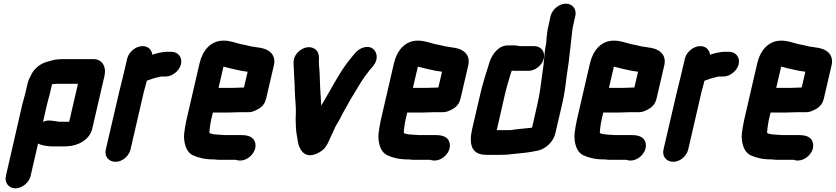

<svg xmlns="http://www.w3.org/2000/svg" viewBox="-20 -796 4566 1049"><path d="M253 -286 264 -335C266 -336 270 -336 273 -337H278C285 -338 291 -338 295 -338H406L358 -131H302C301 -131 299 -131 296 -132C293 -132 289 -133 283 -134C259 -137 240 -142 215 -130L237 -226C240 -241 250 -273 253 -286ZM491 -473H326C321 -473 313 -473 304 -472C283 -472 263 -466 246 -461C203 -451 167 -424 148 -383C148 -381 147 -379 145 -376C138 -364 133 -351 130 -337L118 -285C115 -272 105 -239 102 -226L12 166C4 202 28 233 64 233C100 233 139 202 147 166L188 -12C207 -1 240 4 271 4H324C332 4 341 4 350 3C410 0 471 -35 484 -93L551 -382C562 -429 540 -473 491 -473Z M969 -446C977 -482 953 -513 917 -513H886C862 -511 835 -505 812 -497C810 -522 791 -544 759 -544C722 -544 684 -513 675 -476L651 -374C646 -352 637 -318 631 -293L558 21C549 58 574 88 611 88C648 88 684 58 693 21L766 -295C771 -315 778 -336 782 -355C799 -361 817 -368 835 -372C843 -373 854 -378 862 -378H886C922 -378 961 -410 969 -446Z M1255 -316H1174L1201 -432C1215 -429 1228 -425 1240 -422C1267 -417 1292 -409 1320 -406L1333 -404L1313 -318C1300 -318 1269 -316 1255 -316ZM1286 -183H1339C1354 -183 1372 -189 1394 -202C1416 -215 1428 -233 1434 -257L1477 -442C1489 -502 1444 -532 1387 -537L1370 -540L1354 -542C1337 -546 1314 -552 1295 -555C1265 -562 1239 -574 1201 -574C1130 -574 1086 -519 1070 -449L999 -142C996 -129 994 -117 992 -106C987 -74 983 -52 987 -27C992 7 1004 37 1033 52C1063 66 1100 75 1146 75H1152C1160 76 1167 77 1175 77H1268C1325 98 1391 35 1373 -20C1364 -47 1338 -58 1298 -58H1206C1197 -58 1187 -60 1176 -60C1171 -60 1155 -62 1150 -62L1136 -65C1132 -66 1129 -67 1126 -68C1125 -70 1124 -72 1124 -75C1124 -76 1125 -76 1124 -77C1125 -82 1126 -88 1126 -94C1128 -109 1130 -126 1134 -143L1143 -181H1224C1238 -181 1272 -183 1286 -183Z M1778 -28C1786 -49 1801 -75 1810 -99C1821 -121 1834 -138 1844 -160C1854 -181 1872 -210 1883 -231L1900 -261L1916 -287C1934 -318 1954 -351 1974 -379L1985 -393C1994 -407 1998 -411 2010 -425L2020 -437C2049 -473 2040 -513 2017 -530C1987 -552 1942 -533 1920 -506L1910 -494C1892 -472 1880 -458 1864 -435C1817 -367 1780 -293 1735 -219C1734 -230 1734 -241 1733 -255C1730 -295 1728 -336 1727 -378C1726 -414 1723 -427 1722 -461L1723 -479C1722 -501 1717 -516 1701 -528C1655 -560 1582 -511 1584 -454C1585 -401 1590 -349 1591 -294C1592 -248 1599 -210 1596 -163C1594 -139 1597 -119 1597 -97C1598 -71 1605 -41 1608 -19C1616 22 1644 72 1709 44C1746 28 1762 8 1778 -28Z M2317 -316H2236L2263 -432C2277 -429 2290 -425 2302 -422C2329 -417 2354 -409 2382 -406L2395 -404L2375 -318C2362 -318 2331 -316 2317 -316ZM2348 -183H2401C2416 -183 2434 -189 2456 -202C2478 -215 2490 -233 2496 -257L2539 -442C2551 -502 2506 -532 2449 -537L2432 -540L2416 -542C2399 -546 2376 -552 2357 -555C2327 -562 2301 -574 2263 -574C2192 -574 2148 -519 2132 -449L2061 -142C2058 -129 2056 -117 2054 -106C2049 -74 2045 -52 2049 -27C2054 7 2066 37 2095 52C2125 66 2162 75 2208 75H2214C2222 76 2229 77 2237 77H2330C2387 98 2453 35 2435 -20C2426 -47 2400 -58 2360 -58H2268C2259 -58 2249 -60 2238 -60C2233 -60 2217 -62 2212 -62L2198 -65C2194 -66 2191 -67 2188 -68C2187 -70 2186 -72 2186 -75C2186 -76 2187 -76 2186 -77C2187 -82 2188 -88 2188 -94C2190 -109 2192 -126 2196 -143L2205 -181H2286C2300 -181 2334 -183 2348 -183Z M2899 -544H2821C2808 -546 2795 -549 2782 -548H2756C2705 -548 2672 -504 2656 -461C2638 -403 2619 -347 2604 -282L2560 -93C2541 -10 2554 50 2637 50H2717C2737 50 2758 49 2776 46L2797 44C2810 43 2832 40 2844 39L2862 37C2883 33 2902 31 2923 26C2962 16 3004 -22 3014 -67L3051 -226C3063 -276 3070 -327 3075 -373C3080 -413 3088 -454 3091 -491L3095 -525C3098 -550 3100 -572 3103 -595C3105 -614 3106 -631 3110 -650L3123 -708C3132 -745 3109 -776 3072 -776C3035 -776 2997 -745 2988 -708L2976 -652C2973 -641 2971 -631 2970 -621C2967 -600 2965 -578 2964 -558C2952 -505 2954 -457 2944 -402C2937 -346 2930 -287 2916 -226L2887 -99L2874 -97C2839 -93 2804 -91 2769 -85H2694L2739 -282C2746 -311 2752 -334 2760 -359L2770 -393C2772 -399 2774 -405 2776 -410H2777C2786 -409 2795 -409 2804 -409H2867C2904 -409 2942 -439 2951 -476C2960 -513 2936 -544 2899 -544Z M3388 -316H3307L3334 -432C3348 -429 3361 -425 3373 -422C3400 -417 3425 -409 3453 -406L3466 -404L3446 -318C3433 -318 3402 -316 3388 -316ZM3419 -183H3472C3487 -183 3505 -189 3527 -202C3549 -215 3561 -233 3567 -257L3610 -442C3622 -502 3577 -532 3520 -537L3503 -540L3487 -542C3470 -546 3447 -552 3428 -555C3398 -562 3372 -574 3334 -574C3263 -574 3219 -519 3203 -449L3132 -142C3129 -129 3127 -117 3125 -106C3120 -74 3116 -52 3120 -27C3125 7 3137 37 3166 52C3196 66 3233 75 3279 75H3285C3293 76 3300 77 3308 77H3401C3458 98 3524 35 3506 -20C3497 -47 3471 -58 3431 -58H3339C3330 -58 3320 -60 3309 -60C3304 -60 3288 -62 3283 -62L3269 -65C3265 -66 3262 -67 3259 -68C3258 -70 3257 -72 3257 -75C3257 -76 3258 -76 3257 -77C3258 -82 3259 -88 3259 -94C3261 -109 3263 -126 3267 -143L3276 -181H3357C3371 -181 3405 -183 3419 -183Z M4016 -446C4024 -482 4000 -513 3964 -513H3933C3909 -511 3882 -505 3859 -497C3857 -522 3838 -544 3806 -544C3769 -544 3731 -513 3722 -476L3698 -374C3693 -352 3684 -318 3678 -293L3605 21C3596 58 3621 88 3658 88C3695 88 3731 58 3740 21L3813 -295C3818 -315 3825 -336 3829 -355C3846 -361 3864 -368 3882 -372C3890 -373 3901 -378 3909 -378H3933C3969 -378 4008 -410 4016 -446Z M4302 -316H4221L4248 -432C4262 -429 4275 -425 4287 -422C4314 -417 4339 -409 4367 -406L4380 -404L4360 -318C4347 -318 4316 -316 4302 -316ZM4333 -183H4386C4401 -183 4419 -189 4441 -202C4463 -215 4475 -233 4481 -257L4524 -442C4536 -502 4491 -532 4434 -537L4417 -540L4401 -542C4384 -546 4361 -552 4342 -555C4312 -562 4286 -574 4248 -574C4177 -574 4133 -519 4117 -449L4046 -142C4043 -129 4041 -117 4039 -106C4034 -74 4030 -52 4034 -27C4039 7 4051 37 4080 52C4110 66 4147 75 4193 75H4199C4207 76 4214 77 4222 77H4315C4372 98 4438 35 4420 -20C4411 -47 4385 -58 4345 -58H4253C4244 -58 4234 -60 4223 -60C4218 -60 4202 -62 4197 -62L4183 -65C4179 -66 4176 -67 4173 -68C4172 -70 4171 -72 4171 -75C4171 -76 4172 -76 4171 -77C4172 -82 4173 -88 4173 -94C4175 -109 4177 -126 4181 -143L4190 -181H4271C4285 -181 4319 -183 4333 -183Z"/></svg>

Font: Electronic
Style: UltThkIt
Weight: 900
Version: Version 1.011